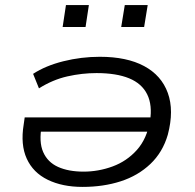

<svg xmlns="http://www.w3.org/2000/svg" viewBox="-20 -726 765 754"><path d="M304 8Q225 8 167.5 -20Q110 -48 85 -103Q60 -158 73 -237L77 -265H595L587 -209H112L144 -233Q132 -169 149.5 -129Q167 -89 208 -70.5Q249 -52 308 -52Q367 -52 422.5 -72.5Q478 -93 517.5 -137Q557 -181 569 -252V-250Q579 -313 558 -355.5Q537 -398 487 -418.5Q437 -439 359 -439Q302 -439 244.5 -426Q187 -413 133 -379L110 -436Q159 -468 229 -485.5Q299 -503 372 -503Q478 -503 546 -466.5Q614 -430 639 -361Q664 -292 639 -197Q619 -128 570.5 -82Q522 -36 454 -14Q386 8 304 8ZM456 -620 470 -706H560L546 -620ZM226 -620 239 -706H329L316 -620Z"/></svg>

Font: Nunito Sans 7pt Expanded Light
Style: Italic
Weight: 300
Width: 7
Italic angle: -9°
Designer: Vernon Adams
Foundry: Vernon Adams
Version: Version 3.101;gftools[0.9.27]